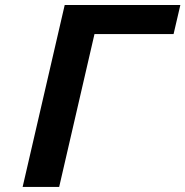

<svg xmlns="http://www.w3.org/2000/svg" viewBox="-20 -742 736 762"><path d="M668.9 -606.9H355L214.8 0H69.8L236.8 -722.2H695.8Z"/></svg>

Font: Perun
Style: Bold Italic
Weight: 700
Italic angle: -12°
Foundry: Copyright (c) Stefan Peev, Context Ltd, 2016
Version: Version 001.000